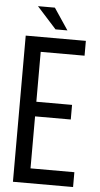

<svg xmlns="http://www.w3.org/2000/svg" viewBox="-58 -881 476 916"><g transform="rotate(5 180.0 -422.5)"><path d="M86 -845H167L236 -742H179ZM118 -390H289V-320H118V-71H328V0H40V-700H328V-629H118Z"/></g></svg>

Font: TypoPRO Bebas Neue
Style: Regular
Weight: 400
Designer: Ryoichi Tsunekawa
Foundry: Ryoichi Tsunekawa
Version: Version 001.003